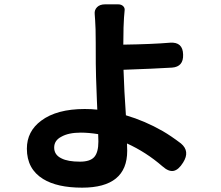

<svg xmlns="http://www.w3.org/2000/svg" viewBox="-20 -812 1020 886"><path d="M359 54Q244 54 179 14Q104 -32 104 -126Q104 -206 170 -255Q242 -309 371 -309Q402 -309 429 -306Q428 -321 427 -352Q422 -476 422 -518Q422 -635 421 -677Q419 -725 417 -747Q415 -766 428 -779Q441 -792 465 -792H484H525Q540 -792 548.5 -783.5Q557 -775 555 -763Q552 -738 550 -683Q550 -679 550 -677L549 -606Q683 -608 765 -615Q824 -619 825 -560Q827 -504 774 -500Q693 -495 550 -490Q553 -392 561 -280Q649 -254 731 -207Q769 -185 815 -150Q858 -114 825 -62Q804 -28 781 -23.5Q758 -19 729 -45Q654 -110 566 -150L567 -116Q567 54 359 54ZM349 -66Q396 -66 415 -87.5Q434 -109 434 -159L433 -193Q389 -200 353 -200Q296 -200 263 -181Q230 -164 230 -131Q230 -97 264 -81Q293 -66 349 -66Z"/></svg>

Font: GenSenRounded2 TW B
Style: Regular
Weight: 700
Version: Version 2.000;PS 2;hotconv 16.6.51;makeotf.lib2.5.65220 DEVE